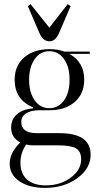

<svg xmlns="http://www.w3.org/2000/svg" viewBox="-20 -682 509 930"><path d="M308 -662 322 -652 266 -522Q249 -482 219 -482Q188 -482 171 -522L115 -652L128 -662L219 -548ZM220 -148H171Q130 -148 106.5 -133Q83 -118 83 -91Q83 -37 160 -37H268Q419 -37 419 67Q419 134 354.5 181Q290 228 198 228Q121 228 74 196Q27 164 27 111Q27 58 78 8Q34 -16 34 -64Q34 -104 62 -128.5Q90 -153 140 -157V-162Q51 -199 51 -296Q51 -364 97.5 -404Q144 -444 220 -444Q260 -444 292 -432H415V-421H316Q388 -381 388 -296Q388 -228 342 -188Q296 -148 220 -148ZM317 -296Q317 -358 290 -396Q263 -434 219 -434Q175 -434 148 -395.5Q121 -357 121 -296Q121 -234 148 -196Q175 -158 219 -158Q263 -158 290 -195.5Q317 -233 317 -296ZM79 106Q79 159 111 187.5Q143 216 202 216Q272 216 322.5 178.5Q373 141 373 90Q373 51 348 36.5Q323 22 260 22H141Q120 22 107 18Q79 58 79 106Z"/></svg>

Font: Arapey Regular-Display
Style: Regular
Weight: 400
Designer: Eduardo Rodriguez Tunni
Foundry: Eduardo Rodriguez Tunni
Version: Version 4.000